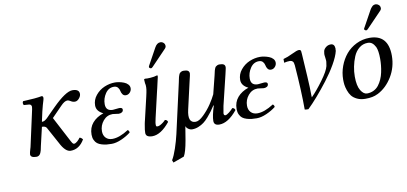

<svg xmlns="http://www.w3.org/2000/svg" viewBox="-80 -952 3082 1455"><g transform="rotate(-10 1460.5 -224.5)"><path d="M238.8 -319.8 222.2 -244.1Q230 -244.1 237.1 -246.3Q244.1 -248.5 251.7 -254.4Q259.3 -260.3 262.9 -263.4Q266.6 -266.6 275.1 -275.6Q283.7 -284.7 285.2 -286.1L335 -335.9Q439 -439.9 491.2 -439.9Q543 -439.9 543 -402.8Q543 -385.7 528.1 -368.4Q513.2 -351.1 496.1 -351.1Q479 -351.1 464.6 -360.6Q450.2 -370.1 439.9 -370.1Q418 -370.1 388.2 -338.9L309.1 -257.8L401.9 -81.1Q415 -55.2 421.1 -46.6Q427.2 -38.1 433.1 -38.1Q444.8 -38.1 458.7 -50.3Q472.7 -62.5 481.9 -76.2Q493.7 -75.2 505.9 -59.1Q465.8 9.8 399.9 9.8Q358.4 9.8 320.8 -64.9L252 -190.9Q244.1 -207 215.8 -207L183.1 -66.9Q182.1 -62.5 179.9 -51.8Q177.7 -41 176.3 -34.4Q174.8 -27.8 171.1 -18.6Q167.5 -9.3 163.3 -3.7Q159.2 2 152.1 5.9Q145 9.8 136.2 9.8Q90.8 9.8 90.8 -17.1Q90.8 -22.5 93.3 -32.7Q95.7 -43 99.4 -55.2Q103 -67.4 104 -70.8L158.2 -316.9Q168 -358.4 168 -369.1Q168 -377.9 162.8 -383.8Q157.7 -389.6 148.9 -390.1L108.9 -393.1Q104.5 -399.9 104.2 -408.2Q104 -416.5 108.9 -422.9Q210.9 -427.2 252.9 -436Q265.1 -436 265.1 -420.9Q265.1 -414.6 261.5 -402.6Q257.8 -390.6 251 -367.4Q244.1 -344.2 238.8 -319.8Z M657.7 -94.2Q657.7 -62.5 676.3 -43.2Q694.8 -23.9 726.6 -23.9Q780.3 -23.9 851.6 -69.8Q862.8 -62.5 862.8 -48.8Q832 -24.4 790.5 -6.1Q749 12.2 714.8 12.2Q692.4 12.2 674.6 10.3Q656.7 8.3 637.5 2.4Q618.2 -3.4 605.2 -13.4Q592.3 -23.4 584 -41.3Q575.7 -59.1 575.7 -83Q575.7 -136.2 606.9 -172.6Q638.2 -209 691.9 -227.1Q640.6 -251.5 640.6 -295.9Q640.6 -338.9 668.7 -373.3Q696.8 -407.7 736.8 -424.8Q776.9 -441.9 818.8 -441.9Q833.5 -441.9 851.1 -438.5Q868.7 -435.1 886.7 -428.2Q904.8 -421.4 916.7 -408.4Q928.7 -395.5 928.7 -378.9Q928.7 -360.4 915.8 -346.2Q902.8 -332 884.8 -332Q868.2 -332 859.4 -344.5Q850.6 -356.9 848.1 -371.6Q845.7 -386.2 835.2 -398.7Q824.7 -411.1 804.7 -411.1Q763.7 -411.1 738.8 -373.8Q713.9 -336.4 713.9 -293Q713.9 -240.2 767.6 -240.2Q775.4 -240.2 792 -242.7Q808.6 -245.1 816.9 -245.1Q841.8 -245.1 841.8 -230Q841.8 -216.3 831.5 -209.7Q821.3 -203.1 806.6 -203.1Q798.8 -203.1 783.2 -206.1Q767.6 -209 759.8 -209Q715.8 -209 686.8 -174.1Q657.7 -139.2 657.7 -94.2Z M1075.7 -123Q1066.4 -84.5 1067.9 -69.8Q1067.9 -58.1 1076.7 -58.1Q1084.5 -56.6 1098.6 -63Q1123.5 -75.7 1142.6 -96.2Q1160.2 -93.8 1163.6 -77.1Q1094.2 8.8 1027.8 8.8Q1001.5 8.8 987.8 -2Q978.5 -11.2 978.5 -24.9Q977.5 -42 986.8 -91.8Q987.3 -94.7 988.5 -100.3Q989.7 -106 990.7 -110.4Q991.7 -114.7 992.7 -118.2L1033.7 -293Q1035.6 -298.8 1040.5 -324.2Q1050.3 -369.6 1042.5 -397Q1042 -401.4 1041.5 -411.9Q1041 -422.4 1040.5 -426.8Q1041.5 -427.2 1044.2 -428.5Q1046.9 -429.7 1047.9 -430.2Q1065.4 -428.2 1091.8 -430.2Q1118.7 -431.6 1144.5 -439.9Q1146.5 -437 1146.5 -428.2Q1144 -418 1140.9 -404.1Q1137.7 -390.1 1133.5 -371.6Q1129.4 -353 1127 -342.8Q1122.1 -322.3 1121.6 -320.8ZM1166.5 -649.9Q1184.1 -682.1 1210 -682.1Q1223.6 -682.1 1233.9 -673.1Q1244.1 -664.1 1244.6 -650.9Q1246.1 -647 1244.6 -644Q1242.7 -634.8 1236.8 -628.9L1120.6 -507.8Q1112.8 -500 1107.9 -500Q1102.5 -500 1097.7 -503.9Q1092.8 -507.8 1092.8 -512.2V-514.2L1093.8 -515.1Q1093.8 -515.6 1094.2 -516.8Q1094.7 -518.1 1094.7 -519L1097.7 -524.9Z M1209.5 24.9 1296.4 -360.8Q1297.4 -366.2 1300.3 -379.9Q1303.2 -393.6 1304.4 -398.9Q1305.7 -404.3 1309.6 -414.1Q1313.5 -423.8 1317.6 -428Q1321.8 -432.1 1329.1 -435.5Q1336.4 -439 1346.2 -439Q1369.6 -439 1379.9 -431.9Q1390.1 -424.8 1390.1 -410.2Q1390.1 -405.8 1387.2 -392.6Q1384.3 -379.4 1380.1 -362.5Q1376 -345.7 1375.5 -342.8L1330.1 -144Q1306.2 -42 1370.1 -42Q1396.5 -42 1432.6 -77.4Q1468.8 -112.8 1495.4 -152.6Q1522 -192.4 1537.1 -224.1L1571.3 -360.8Q1572.8 -365.7 1575.7 -379.9Q1578.6 -394 1580.1 -399.4Q1581.5 -404.8 1585.4 -414.6Q1589.4 -424.3 1593.8 -428.2Q1598.1 -432.1 1605.5 -435.5Q1612.8 -439 1622.1 -439Q1645 -439 1655.3 -432.1Q1665.5 -425.3 1665.5 -410.2Q1665.5 -403.8 1660.4 -382.8Q1655.3 -361.8 1654.3 -356L1598.1 -124Q1588.4 -74.2 1588.4 -68.8Q1588.4 -51.8 1600.1 -51.8Q1611.3 -51.8 1630.6 -67.4Q1649.9 -83 1661.1 -96.2Q1678.2 -93.8 1682.1 -77.1Q1611.3 9.8 1543.5 9.8Q1502.4 9.8 1502.4 -24.9Q1502.4 -64 1526.4 -139.2L1523.4 -141.1Q1506.3 -115.2 1494.4 -98.6Q1482.4 -82 1462.6 -59.3Q1442.9 -36.6 1425 -23.2Q1407.2 -9.8 1383.3 0Q1359.4 9.8 1334.5 9.8Q1319.3 9.8 1304.7 -0.5Q1290 -10.7 1287.1 -23.9L1269.5 83Q1253.9 171.9 1235.4 202.1L1150.4 232.9L1143.1 213.9Q1161.1 185.1 1179.4 130.6Q1197.8 76.2 1209.5 24.9Z M1773.9 -94.2Q1773.9 -62.5 1792.5 -43.2Q1811 -23.9 1842.8 -23.9Q1896.5 -23.9 1967.8 -69.8Q1979 -62.5 1979 -48.8Q1948.2 -24.4 1906.7 -6.1Q1865.2 12.2 1831.1 12.2Q1808.6 12.2 1790.8 10.3Q1772.9 8.3 1753.7 2.4Q1734.4 -3.4 1721.4 -13.4Q1708.5 -23.4 1700.2 -41.3Q1691.9 -59.1 1691.9 -83Q1691.9 -136.2 1723.1 -172.6Q1754.4 -209 1808.1 -227.1Q1756.8 -251.5 1756.8 -295.9Q1756.8 -338.9 1784.9 -373.3Q1813 -407.7 1853 -424.8Q1893.1 -441.9 1935.1 -441.9Q1949.7 -441.9 1967.3 -438.5Q1984.9 -435.1 2002.9 -428.2Q2021 -421.4 2033 -408.4Q2044.9 -395.5 2044.9 -378.9Q2044.9 -360.4 2032 -346.2Q2019 -332 2001 -332Q1984.4 -332 1975.6 -344.5Q1966.8 -356.9 1964.4 -371.6Q1961.9 -386.2 1951.4 -398.7Q1940.9 -411.1 1920.9 -411.1Q1879.9 -411.1 1855 -373.8Q1830.1 -336.4 1830.1 -293Q1830.1 -240.2 1883.8 -240.2Q1891.6 -240.2 1908.2 -242.7Q1924.8 -245.1 1933.1 -245.1Q1958 -245.1 1958 -230Q1958 -216.3 1947.8 -209.7Q1937.5 -203.1 1922.9 -203.1Q1915 -203.1 1899.4 -206.1Q1883.8 -209 1876 -209Q1832 -209 1803 -174.1Q1773.9 -139.2 1773.9 -94.2Z M2184.1 -333Q2182.1 -355.5 2174.6 -363.3Q2167 -371.1 2153.8 -372.1Q2131.8 -372.1 2107.9 -366.2V-395Q2141.6 -403.8 2180.2 -422.9Q2218.8 -441.9 2233.9 -441.9Q2248.5 -441.9 2250 -429.2Q2252 -415.5 2252 -407.2Q2261.7 -262.7 2262.7 -231.9Q2268.1 -142.6 2268.1 -82Q2269 -78.1 2269 -71.8Q2310.1 -112.8 2360.4 -181.2Q2410.6 -249.5 2418.9 -286.1Q2421.4 -297.4 2423.8 -318.8V-329.1Q2423.3 -337.9 2421.4 -350.8Q2419.4 -363.8 2418.9 -371.1V-379.9Q2419.9 -387.2 2421.9 -400.9Q2425.8 -416 2441.9 -429Q2458 -441.9 2479 -441.9Q2507.8 -441.9 2509.8 -405.8Q2509.8 -398.9 2508.8 -396V-387.2Q2499 -345.2 2465.6 -287.1Q2432.1 -229 2388.9 -172.9Q2345.7 -116.7 2304 -68.6Q2262.2 -20.5 2228 12.2H2213.9Q2209.5 12.2 2199.7 9.8Q2199.7 -132.3 2184.1 -333Z M2616.7 -169.9Q2616.7 -98.1 2638.4 -63Q2660.2 -27.8 2686.5 -27.8Q2714.8 -27.8 2738 -39.3Q2761.2 -50.8 2776.4 -70.6Q2791.5 -90.3 2802.2 -114.5Q2813 -138.7 2818.8 -166.7Q2824.7 -194.8 2827.1 -219.7Q2829.6 -244.6 2829.6 -269Q2829.6 -331.5 2815.9 -361.8Q2804.7 -383.3 2791 -394Q2777.3 -404.8 2756.8 -404.8Q2719.7 -404.8 2691.2 -381.6Q2662.6 -358.4 2647.2 -321.3Q2631.8 -284.2 2624.3 -245.8Q2616.7 -207.5 2616.7 -169.9ZM2525.9 -162.1Q2525.9 -215.3 2544.4 -265.6Q2563 -315.9 2595.2 -354.5Q2627.4 -393.1 2675 -416.5Q2722.7 -439.9 2776.9 -439.9Q2920.9 -439.9 2920.9 -277.8Q2920.9 -189.9 2876.5 -116.9Q2832 -43.9 2764.6 -9.8Q2763.7 -8.8 2761.7 -8.8Q2726.6 9.8 2667.5 9.8Q2631.3 9.8 2604.2 -3.2Q2577.1 -16.1 2562.7 -34.4Q2548.3 -52.7 2539.6 -78.1Q2530.8 -103.5 2528.3 -122.8Q2525.9 -142.1 2525.9 -162.1ZM2837.9 -668.9Q2848.1 -682.1 2868.7 -682.1Q2881.3 -680.7 2890.9 -671.9Q2900.4 -663.1 2900.9 -650.9Q2902.3 -647 2900.9 -643.1Q2898.9 -633.3 2892.6 -627.9L2776.9 -507.8Q2769 -500 2764.6 -500Q2758.8 -500 2753.7 -503.7Q2748.5 -507.3 2748.5 -512.2V-513.2Q2750.5 -515.1 2750.5 -519Q2752 -522 2753.9 -523.9L2822.8 -648.9Q2829.1 -660.2 2837.9 -668.9Z"/></g></svg>

Font: Common Serif News
Style: Italic
Weight: 450
Italic angle: -12°
Designer: Philipp H. Poll, Khaled Hosny
Foundry: Stefan Peev, Context Ltd.
Version: Version 1.026